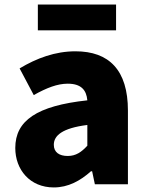

<svg xmlns="http://www.w3.org/2000/svg" viewBox="-20 -808 646 842"><path d="M216 14C279 14 332 -15 379 -57H384L396 0H541V-323C541 -501 458 -583 311 -583C222 -583 141 -553 66 -508L128 -391C185 -423 232 -441 277 -441C335 -441 359 -414 363 -368C141 -344 47 -279 47 -159C47 -64 111 14 216 14ZM277 -124C240 -124 216 -140 216 -173C216 -213 252 -246 363 -260V-169C337 -141 313 -124 277 -124ZM146 -675H489V-788H146Z"/></svg>

Font: Noto Sans TC Black
Style: Regular
Weight: 900
Designer: Ryoko NISHIZUKA 西塚涼子 (kana, bopomofo & ideographs); Paul D. Hunt (Latin, Greek & Cyrillic); Sandoll Communications 산돌커뮤니
Foundry: Adobe
Version: Version 2.004;hotconv 1.0.118;makeotfexe 2.5.65603